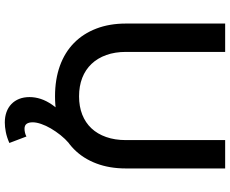

<svg xmlns="http://www.w3.org/2000/svg" viewBox="-99 -641 957 799"><g transform="rotate(90 379.5 -241.5)"><path d="M196 -287Q196 -241.5 209 -205.2Q222 -169 246 -143.8Q270 -118.5 304.2 -105.2Q338.5 -92 381 -92Q423 -92 456.8 -105.2Q490.5 -118.5 514 -143.5Q537.5 -168.5 550.2 -204.8Q563 -241 563 -287V-700H681V-287Q681 -218.5 660.2 -163.8Q639.5 -109 600.8 -70.8Q562 -32.5 506.5 -12.2Q451 8 381 8Q310.5 8 254.2 -12.2Q198 -32.5 159 -70.8Q120 -109 99 -163.8Q78 -218.5 78 -287V-700H196ZM576 -50Q558 -34.5 542.2 -14.8Q526.5 5 514.5 25.5Q502.5 46 495.8 65.8Q489 85.5 489 101Q489 117 495.2 126Q501.5 135 516 135Q523.5 135 532.2 133Q541 131 548 127L575 198Q551.5 208.5 529.5 212.8Q507.5 217 490 217Q466 217 446.5 210Q427 203 413 189.5Q399 176 391.5 157Q384 138 384 114Q384 91 391.5 67.8Q399 44.5 415.5 20.5Q432 -3.5 458.2 -28.8Q484.5 -54 522 -80Z"/></g></svg>

Font: Argentum Sans
Style: Regular
Weight: 400
Designer: Julieta Ulanovsky, Owen Earl, Chris M. Simpson, Rasmus Andersson, Cristiano Sobral
Foundry: The Argentum Sans Project Authors
Version: Version 3.135; ttfautohint (v1.8.4.7-5d5b-dirty)